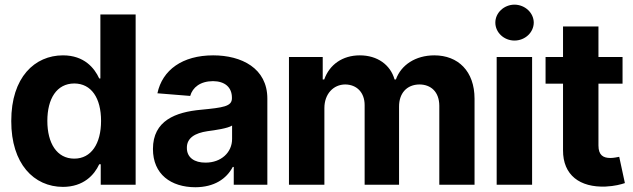

<svg xmlns="http://www.w3.org/2000/svg" viewBox="-20 -789 2704 820"><path d="M248.9 9.2C337 8.9 382.8 -41.9 403.8 -87.4H410.2V0H559.3V-727.3H408.7V-453.8H403.8C383.5 -498.2 339.8 -552.6 248.9 -552.6C128.9 -552.6 27.7 -459.5 28.1 -272C27.7 -89.5 124.6 8.9 248.9 9.2ZM182.2 -272.7C182.2 -367.2 221.9 -432.2 297.2 -432.5C370.4 -432.2 411.6 -370 411.6 -272.7C411.6 -175.4 369.7 -111.5 297.2 -111.5C222.7 -111.5 182.2 -177.6 182.2 -272.7Z M814.3 10.7C894.9 10.3 947.1 -24.9 974.1 -76H978.3V0H1121.8V-367.9C1121.8 -497.9 1011.4 -552.6 890.3 -552.6C759.2 -552.6 673.3 -490.1 652.3 -390.6L792.3 -379.3C802.6 -415.5 834.9 -442.1 889.6 -442.5C940.7 -442.1 970.5 -416.2 970.5 -371.4V-369.3C970.5 -334.2 932.9 -329.5 838.4 -320.3C730.1 -310.4 633.2 -274.1 633.2 -152.7C633.2 -44.4 710.2 10.3 814.3 10.7ZM778.1 -157.7C777.7 -199.9 812.9 -220.9 866.1 -228.7C899.1 -233 953.1 -240.8 971.2 -252.8V-195.3C971.2 -137.8 924 -94.1 857.6 -94.5C811.1 -94.1 777.7 -115.8 778.1 -157.7Z M1214.1 0H1365.4V-327.4C1365.4 -387.8 1403.8 -427.9 1454.2 -428.3C1503.9 -427.9 1537.3 -393.8 1537.3 -340.2V0H1684.3V-333.1C1683.9 -389.6 1716.3 -427.9 1771.7 -428.3C1819.6 -427.9 1855.8 -397.7 1856.2 -337.4V0H2006.7V-367.2C2006.7 -485.1 1936.4 -552.6 1834.9 -552.6C1755 -552.6 1692.8 -511.7 1670.8 -449.6H1665.1C1647.4 -512.4 1591.6 -552.6 1516.7 -552.6C1443.2 -552.6 1387.4 -513.5 1364.7 -449.6H1358.3V-545.5H1214.1Z M2101.2 0H2252.5V-545.5H2101.2ZM2095.5 -692.5C2095.5 -650.2 2132.5 -615.8 2177.2 -615.8C2222.3 -615.8 2259.2 -650.2 2259.6 -692.5C2259.2 -734.4 2222.3 -768.8 2177.2 -769.2C2132.5 -768.8 2095.5 -734.4 2095.5 -692.5Z M2638.8 -545.5H2535.9V-676.1H2384.6V-545.5H2310V-431.8H2384.6V-147.7C2383.9 -40.8 2456.7 12.1 2566.4 7.8C2605.5 6 2633.2 -1.8 2648.8 -7.1L2624.6 -119.3C2617.2 -117.9 2601.2 -114.3 2587 -114.3C2556.8 -114.3 2535.9 -125.7 2535.9 -167.6V-431.8H2638.8Z"/></svg>

Font: RED Number
Style: Bold
Weight: 700
Designer: RED UED
Foundry: rsms
Version: Version 1.003;FEAKit 1.0